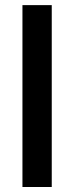

<svg xmlns="http://www.w3.org/2000/svg" viewBox="-20 -748 297 768"><path d="M187 -727.5V0H69.8V-727.5Z"/></svg>

Font: Inter Cardless
Style: Medium
Weight: 500
Designer: Rasmus Andersson
Foundry: rsms
Version: Version 4.001;git-9221beed3